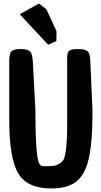

<svg xmlns="http://www.w3.org/2000/svg" viewBox="-20 -1044 569 1080"><path d="M297 -813 251 -792 91 -964 199 -1024 241 -992 298 -868ZM358 -722Q358 -750 370 -759Q382 -768 420 -768Q458 -768 472.5 -756Q487 -744 488 -698L500 -429Q500 -414 500 -399Q500 -244 479.5 -153Q459 -62 409.5 -23Q360 16 268 16Q134 16 83 -68Q32 -152 32 -370V-700Q32 -743 44.5 -755.5Q57 -768 96 -768Q135 -768 149 -754.5Q163 -741 165 -690L179 -431Q179 -178 198 -130Q207 -109 222 -109Q257 -109 276 -110.5Q295 -112 313 -122.5Q331 -133 338 -147Q345 -161 350 -194Q358 -240 358 -370Z"/></svg>

Font: Chau Philomene One
Style: Regular
Weight: 400
Designer: Vicente Lamonaca
Foundry: TipoType
Version: Version 1.002